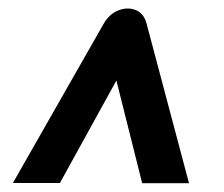

<svg xmlns="http://www.w3.org/2000/svg" viewBox="-20 -546 522 447"><path d="M311 -119.5 251 -358.5 119.5 -120H10L221.5 -491Q234.5 -513.5 255.5 -521.8Q276.5 -530 295.5 -522.8Q314.5 -515.5 321 -492L420 -119.5Z"/></svg>

Font: Public Sans Thin ExtraBold
Style: Italic
Weight: 800
Italic angle: -8°
Version: Version 2.001